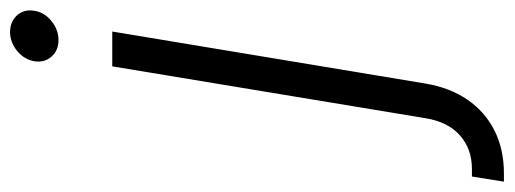

<svg xmlns="http://www.w3.org/2000/svg" viewBox="-420 -450 981 366"><g transform="rotate(-90 70.0 -266.5)"><path d="M127 -542.5H193.4L94.2 54.7Q86.4 101.1 63.5 134.5Q40.5 168 4.9 186Q-30.8 204.1 -77.1 204.1H-92.8L-83 143.1H-68.4Q-30.3 143.1 -4.4 120.1Q21.5 97.2 28.3 53.7ZM177.2 -645Q157.2 -645 145.5 -658.4Q133.8 -671.9 136.7 -690.9Q140.1 -710.4 156.5 -723.9Q172.9 -737.3 192.4 -737.3Q212.4 -737.3 224.4 -723.9Q236.3 -710.4 232.9 -690.9Q230 -671.9 213.4 -658.4Q196.8 -645 177.2 -645Z"/></g></svg>

Font: Inter 16pt Light
Style: Italic
Weight: 300
Italic angle: -9.3988°
Version: Version 4.001;git-66647c0bb